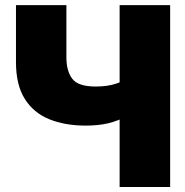

<svg xmlns="http://www.w3.org/2000/svg" viewBox="-20 -748 741 768"><path d="M322.8 -245.6Q239.7 -245.6 176.8 -271.2Q113.8 -296.9 78.9 -352.8Q43.9 -408.7 43.9 -499V-727.5H245.6V-518.6Q245.6 -464.8 268.8 -433.3Q292 -401.9 362.8 -401.9Q411.1 -401.9 445.6 -413.8Q480 -425.8 500.5 -439V-289.6Q451.7 -263.7 411.9 -254.6Q372.1 -245.6 322.8 -245.6ZM458.5 0V-727.5H660.6V0Z"/></svg>

Font: Inter 28pt Black
Style: Regular
Weight: 900
Designer: Rasmus Andersson
Foundry: rsms
Version: Version 4.001;git-66647c0bb